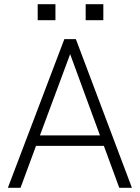

<svg xmlns="http://www.w3.org/2000/svg" viewBox="-20 -898 669 918"><path d="M476.6 -200.7H152.3L78.1 0H17.6L287.6 -710.9H342.8L610.8 0H550.3ZM170.9 -250.5H458L315.4 -639.2ZM474.1 -801.3H389.6V-877.9H474.1ZM245.1 -801.3H160.2V-877.9H245.1Z"/></svg>

Font: Roboto Web
Style: Light
Weight: 300
Designer: Google
Version: Version 1.200310; 2013